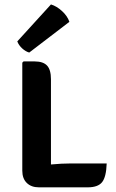

<svg xmlns="http://www.w3.org/2000/svg" viewBox="-20 -822 512 844"><path d="M449 -103.5Q447 -44.5 429 -21.5Q411 1.5 365.5 1.5H151Q117.5 1.5 97.8 -17.8Q78 -37 78 -71.5V-546.5L83.5 -552H132.5Q169.5 -552 186.8 -533.8Q204 -515.5 204 -473.5V-99Q251.5 -103.5 291 -103.5ZM204 -802.5Q229 -795 252.8 -773.2Q276.5 -751.5 285 -726L108.5 -591Q92.5 -595.5 77.5 -609.2Q62.5 -623 56 -640Z"/></svg>

Font: Signika Negative SC SemiBold
Style: Regular
Weight: 600
Designer: Anna Giedryś
Foundry: Anna Giedryś
Version: Version 2.000; ttfautohint (v1.8.3) -l 8 -r 50 -G 200 -x 9 -